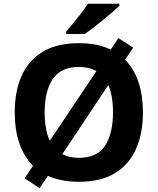

<svg xmlns="http://www.w3.org/2000/svg" viewBox="-20 -954 836 1018"><path d="M737.8 -357.9Q737.8 -247.1 701.2 -164.6Q665.5 -82.5 589.8 -36.1Q515.6 9.8 397.9 9.8Q303.2 9.8 233.9 -22L189.9 43.9L110.8 -8.8L154.8 -75.2Q106.4 -123.5 82 -196.3Q58.1 -267.6 58.1 -358.9Q58.1 -469.7 94.7 -551.8Q130.4 -632.8 206.5 -679.7Q282.2 -725.1 398.9 -725.1Q447.3 -725.1 491.2 -716.8Q532.7 -708 566.9 -690.9L607.9 -752L686 -701.2L643.1 -637.2Q690.9 -589.4 714.4 -518.1Q737.8 -447.3 737.8 -357.9ZM216.8 -357.9Q216.8 -310.5 223.6 -274.9Q229 -238.8 244.1 -208L491.2 -577.1Q452.1 -599.1 398.9 -599.1Q303.2 -599.1 259.8 -535.2Q216.8 -471.2 216.8 -357.9ZM579.1 -357.9Q579.1 -446.3 554.2 -502.9L310.1 -136.2Q326.2 -128.4 350.1 -122.1Q374.5 -117.2 397.9 -117.2Q495.1 -117.2 537.1 -181.6Q579.1 -246.6 579.1 -357.9ZM612.8 -923.8 576.2 -889.6Q568.8 -883.8 552.2 -869.9Q535.6 -856 526.4 -848.1Q501 -827.1 474.6 -806.6Q449.7 -787.6 430.2 -773.9H331.1V-787.1L368.7 -831.5Q392.1 -859.9 411.1 -884.8Q429.2 -907.7 445.8 -934.1H612.8Z"/></svg>

Font: Droid Sans Thai
Style: Bold
Weight: 700
Designer: Steve Matteson
Foundry: Ascender Corporation
Version: Version 1.00